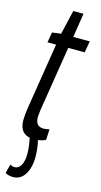

<svg xmlns="http://www.w3.org/2000/svg" viewBox="-135 -702 506 962"><g transform="rotate(15 118.5 -221.0)"><path d="M156.4 -58.3 153.7 -2.6Q139.5 4.2 124.4 7.1Q109.2 10 94 10Q69.2 10 52.4 1.5Q35.5 -7.1 26.6 -24.6Q17.7 -42.2 17.7 -69.4Q17.7 -82.2 19.3 -99.2Q20.9 -116.1 23.5 -132.2L78.5 -476.9H33.8L42.9 -530.2L88.7 -536.2L118.1 -661.6H171.1L151.7 -536.2H237.2L227.1 -476.6H141.5L87.5 -138.7Q86.5 -128.2 85.3 -119.5Q84.1 -110.7 84.1 -103Q84.1 -78.5 94.3 -66.2Q104.4 -53.9 127.4 -53.9Q134.2 -53.9 141.3 -55.3Q148.4 -56.6 156.4 -58.3ZM0.7 210 12.4 163.4Q18.7 166.8 24.4 168.5Q30 170.1 36.7 170.1Q56.3 170.1 68.7 149Q81.1 127.8 81.1 88.8Q81.1 67 78 44.8Q74.8 22.6 69.4 -2.5H111.6Q118.2 20 121.4 45.8Q124.6 71.5 124.6 97.2Q124.6 128.8 115.1 157.3Q105.7 185.8 87.5 202.9Q69.2 220 41.6 220Q30.9 220 20.7 217.7Q10.6 215.4 0.7 210Z"/></g></svg>

Font: Georama
Style: Italic
Weight: 400
Width: 2
Italic angle: -9°
Designer: Jean-Baptiste Levee
Foundry: Production Type
Version: Version 1.000